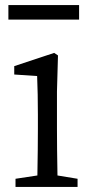

<svg xmlns="http://www.w3.org/2000/svg" viewBox="-20 -735 365 755"><path d="M41 0V-32L127 -45Q129 -155 129 -228V-284Q129 -366 126 -436L36 -442V-475L193 -527L208 -517L204 -375V-228Q204 -155 206 -45L285 -32V0ZM13 -658V-715H291V-658Z"/></svg>

Font: Cactus Classical Serif
Style: Regular
Weight: 400
Designer: Henry Chan (via Glyphwiki)、田海東、宇文滿月
Foundry: Moonlit Owen
Version: Version 1.000